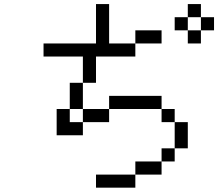

<svg xmlns="http://www.w3.org/2000/svg" viewBox="-20 -832 1040 915"><path d="M750 -625V-687.5H625V-625H500V-812.5H437.5V-625H187.5V-562.5H375Q375 -562.5 375 -437.5H312.5Q312.5 -437.5 312.5 -312.5H250Q250 -312.5 250 -187.5H375V-250H312.5V-312.5H375V-250H500V-312.5H375Q375 -312.5 375 -437.5H437.5Q437.5 -437.5 437.5 -562.5H625V-625ZM1000 -687.5V-750H937.5V-687.5H875V-625H937.5V-687.5ZM625 0H437.5V62.5H625ZM625 0H750V-62.5H625ZM750 -62.5H812.5V-125H750ZM812.5 -125H875Q875 -125 875 -250H812.5Q812.5 -250 812.5 -125ZM812.5 -250V-312.5H750V-250ZM500 -312.5H750V-375H500ZM875 -687.5V-750H812.5V-687.5ZM875 -750H937.5V-812.5H875Z"/></svg>

Font: UnifontExMono
Style: Regular
Weight: 500
Version: Version 15.0.06